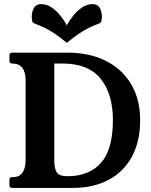

<svg xmlns="http://www.w3.org/2000/svg" viewBox="-20 -917 735 937"><path d="M311 -660Q416 -660 495.5 -620.5Q575 -581 619.5 -507Q664 -433 664 -331Q664 -226 623.5 -152Q583 -78 509.5 -39Q436 0 335 0H40Q26 0 26 -13V-40Q26 -53 40 -53H46Q75 -53 90 -75Q105 -97 105 -136V-524Q105 -607 40 -607Q26 -607 26 -620V-647Q26 -660 40 -660ZM245 -132Q245 -98 256 -77.5Q267 -57 310 -57Q415 -57 473 -122.5Q531 -188 531 -331Q531 -459 471 -533Q411 -607 286 -607H245ZM306 -793Q319 -818 338 -841.5Q357 -865 381 -881Q405 -897 433 -897Q456 -897 466.5 -879Q477 -861 477 -835Q477 -824 475 -815Q473 -806 465 -803Q436 -792 413.5 -781Q391 -770 366.5 -753.5Q342 -737 306 -708Q271 -737 246 -753.5Q221 -770 198.5 -781Q176 -792 147 -803Q139 -806 137 -815Q135 -824 135 -835Q135 -861 146 -879Q157 -897 179 -897Q208 -897 231.5 -881Q255 -865 274 -841.5Q293 -818 306 -793Z"/></svg>

Font: Young Serif
Style: Regular
Weight: 400
Designer: Bastien Sozeau
Foundry: NBR — Bastien Sozeau
Version: Version 3.004; ttfautohint (v1.8.4.7-5d5b);gftools[0.9.33]